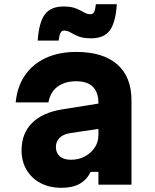

<svg xmlns="http://www.w3.org/2000/svg" viewBox="-20 -882 740 917"><path d="M461 -389V-268L314 -246Q282 -241 264.5 -223.5Q247 -206 247 -180Q247 -152 265.5 -135.5Q284 -119 319 -119Q356 -119 385.5 -135Q415 -151 432.5 -177.5Q450 -204 450 -236V-390Q450 -441 423.5 -467.5Q397 -494 343 -494Q307 -494 279 -482Q251 -470 234 -447.5Q217 -425 211 -393H55Q62 -468 99 -522Q136 -576 198.5 -605Q261 -634 344 -634Q472 -634 540 -574.5Q608 -515 608 -402V0H450V-61H413Q395 -24 361 -4.5Q327 15 273 15Q217 15 174 -7.5Q131 -30 107 -70.5Q83 -111 83 -164Q83 -245 133.5 -295Q184 -345 279 -360ZM160 -688Q166 -776 194.5 -813.5Q223 -851 283 -851Q321 -851 343.5 -841.5Q366 -832 381 -823Q396 -814 412 -814Q424 -814 429.5 -824.5Q435 -835 438 -862H538Q532 -773 504 -736Q476 -699 416 -699Q378 -699 355.5 -708Q333 -717 317.5 -726.5Q302 -736 286 -736Q275 -736 269 -725Q263 -714 260 -688Z"/></svg>

Font: Martian Mono
Style: Bold
Weight: 700
Designer: Roman Shamin
Foundry: Evil Martians
Version: Version 1.000